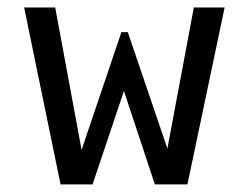

<svg xmlns="http://www.w3.org/2000/svg" viewBox="-20 -485 654 505"><path d="M473 0H408.4L409.8 -38.4L489.8 -465.3H570.8ZM195.7 0H139.3L43.5 -465.3H125.2L204.6 -37ZM448.7 0H387.3L291.8 -288.4H320.3L223.5 0H167.6L176.4 -37L299.3 -400.5H316.1L439.3 -38.4Z"/></svg>

Font: Intel One Mono Light
Style: Regular
Weight: 300
Monospace: yes
Designer: Fred Shallcrass
Foundry: Frere-Jones Type LLC
Version: Version 1.004